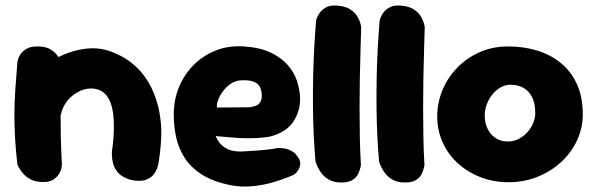

<svg xmlns="http://www.w3.org/2000/svg" viewBox="-20 -671 2198 707"><path d="M460 -9Q430 -18 415.5 -34.5Q401 -51 396.5 -69Q392 -87 392 -100Q392 -113 392 -113Q401 -170 399 -224Q397 -278 379 -310Q364 -334 340 -341.5Q316 -349 289.5 -341.5Q263 -334 240 -313Q217 -291 208 -263Q199 -235 197.5 -207Q196 -179 194 -159Q194 -136 193.5 -122.5Q193 -109 193.5 -100.5Q194 -92 193 -80Q193 -80 192.5 -72.5Q192 -65 187.5 -54.5Q183 -44 170.5 -36Q158 -28 133 -26Q113 -25 97 -36.5Q81 -48 72 -59Q63 -70 63 -70Q54 -83 52 -96.5Q50 -110 51 -130Q52 -150 49 -181Q44 -221 43 -247Q42 -273 46 -293Q50 -313 59 -331.5Q68 -350 84 -374Q106 -402 139.5 -427Q173 -452 212.5 -469Q252 -486 294 -491.5Q336 -497 374 -486Q397 -479 424 -465.5Q451 -452 478 -428Q505 -404 527 -367.5Q549 -331 563 -277Q574 -229 574 -183Q574 -137 564 -72Q564 -72 561 -59Q558 -46 548 -31.5Q538 -17 517.5 -9Q497 -1 460 -9ZM130 -1Q105 -3 89 -12.5Q73 -22 63 -34.5Q53 -47 48.5 -56Q44 -65 44 -65Q38 -119 35.5 -163Q33 -207 33 -248Q33 -289 36 -335.5Q39 -382 44 -442Q44 -442 46 -451Q48 -460 55.5 -471.5Q63 -483 79 -492Q95 -501 123 -500Q152 -499 169.5 -487Q187 -475 195.5 -460Q204 -445 206.5 -433.5Q209 -422 209 -422Q206 -374 204.5 -333Q203 -292 203 -251.5Q203 -211 204 -165.5Q205 -120 208 -64Q208 -64 206.5 -54Q205 -44 197.5 -31Q190 -18 174.5 -8.5Q159 1 130 -1Z M830 11Q764 -2 723 -28.5Q682 -55 659.5 -90.5Q637 -126 628.5 -166Q620 -206 620 -246Q619 -298 637 -345Q655 -392 690 -428.5Q725 -465 773 -484.5Q821 -504 879 -500Q938 -496 977.5 -477Q1017 -458 1040.5 -430.5Q1064 -403 1074 -371.5Q1084 -340 1085 -310Q1086 -263 1060.5 -223.5Q1035 -184 974 -168Q958 -165 937 -163.5Q916 -162 893.5 -162Q871 -162 850 -163.5Q829 -165 812 -166.5Q795 -168 784.5 -169Q774 -170 774 -170Q778 -160 787.5 -146.5Q797 -133 816 -123Q835 -113 868 -113Q907 -115 932.5 -117Q958 -119 973 -121Q988 -123 994.5 -124.5Q1001 -126 1001 -126Q1001 -126 1009 -126Q1017 -126 1029 -124Q1041 -122 1054 -115Q1067 -108 1076 -94Q1087 -79 1085.5 -66.5Q1084 -54 1078.5 -45Q1073 -36 1067 -31.5Q1061 -27 1061 -27Q1061 -27 1040.5 -18.5Q1020 -10 986.5 0Q953 10 912 14.5Q871 19 830 11ZM779 -275 901 -276Q901 -276 905 -277Q909 -278 916 -279.5Q923 -281 929.5 -285.5Q936 -290 940 -298Q944 -306 944 -318Q944 -338 936.5 -351.5Q929 -365 912 -371Q895 -377 864 -375Q845 -373 829 -362Q813 -351 801 -335Q789 -319 783 -302.5Q777 -286 779 -275Z M1237 1Q1208 1 1189.5 -10.5Q1171 -22 1161 -37Q1151 -52 1146.5 -63.5Q1142 -75 1142 -75Q1138 -118 1135.5 -169Q1133 -220 1132.5 -274.5Q1132 -329 1133 -384Q1134 -439 1137 -493Q1140 -547 1144 -596Q1144 -596 1147 -605Q1150 -614 1158.5 -625.5Q1167 -637 1183 -645Q1199 -653 1226 -650Q1255 -647 1272 -635Q1289 -623 1297 -608.5Q1305 -594 1307.5 -583Q1310 -572 1310 -572Q1309 -533 1307.5 -485Q1306 -437 1305 -384Q1304 -331 1304 -275.5Q1304 -220 1305 -166Q1306 -112 1309 -63Q1309 -63 1307 -53.5Q1305 -44 1299 -31Q1293 -18 1278.5 -8.5Q1264 1 1237 1Z M1471 1Q1442 1 1423.5 -10.5Q1405 -22 1395 -37Q1385 -52 1380.5 -63.5Q1376 -75 1376 -75Q1372 -118 1369.5 -169Q1367 -220 1366.5 -274.5Q1366 -329 1367 -384Q1368 -439 1371 -493Q1374 -547 1378 -596Q1378 -596 1381 -605Q1384 -614 1392.5 -625.5Q1401 -637 1417 -645Q1433 -653 1460 -650Q1489 -647 1506 -635Q1523 -623 1531 -608.5Q1539 -594 1541.5 -583Q1544 -572 1544 -572Q1543 -533 1541.5 -485Q1540 -437 1539 -384Q1538 -331 1538 -275.5Q1538 -220 1539 -166Q1540 -112 1543 -63Q1543 -63 1541 -53.5Q1539 -44 1533 -31Q1527 -18 1512.5 -8.5Q1498 1 1471 1Z M1853 0Q1797 0 1748.5 -19Q1700 -38 1664.5 -71Q1629 -104 1609.5 -148Q1590 -192 1590 -242Q1590 -292 1609 -338.5Q1628 -385 1663.5 -421.5Q1699 -458 1746.5 -479Q1794 -500 1851 -500Q1908 -500 1957.5 -485Q2007 -470 2045 -439Q2083 -408 2104.5 -361Q2126 -314 2126 -250Q2126 -200 2105 -154.5Q2084 -109 2046.5 -74.5Q2009 -40 1959.5 -20Q1910 0 1853 0ZM1850 -150Q1870 -150 1888 -158.5Q1906 -167 1920 -182Q1934 -197 1942.5 -215.5Q1951 -234 1951 -255Q1951 -291 1939 -314Q1927 -337 1906.5 -348Q1886 -359 1860 -359Q1840 -359 1823 -349Q1806 -339 1793 -323Q1780 -307 1772.5 -287Q1765 -267 1765 -246Q1765 -218 1775.5 -196.5Q1786 -175 1805 -162.5Q1824 -150 1850 -150Z"/></svg>

Font: Sour Gummy Black ExtraBold
Style: Regular
Weight: 800
Version: Version 1.000